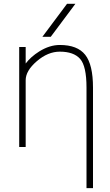

<svg xmlns="http://www.w3.org/2000/svg" viewBox="-20 -772 577 1011"><path d="M247.1 -578.1H203.1L333 -752H377ZM115.2 -437.5Q141.6 -472.7 186.5 -501Q241.2 -535.2 294.9 -535.2Q387.7 -535.2 428.7 -483.4Q469.7 -431.6 469.7 -310.5V218.8H435.5V-310.5Q435.5 -423.8 401.9 -461.9Q368.2 -500 294.9 -500Q232.4 -500 173.8 -449.7Q115.2 -399.4 115.2 -349.6V2H81.1V-524.4H115.2Z"/></svg>

Font: Gen Shin Gothic ExtraLight
Style: Regular
Weight: 100
Designer: [Source Han Sans]
Ryoko NISHIZUKA  (kana & ideographs); Paul D. Hunt (Latin, Greek & Cyrillic); Wenlong ZHANG  (bopomofo
Version: Version 1.002.20150607